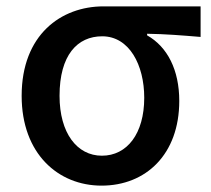

<svg xmlns="http://www.w3.org/2000/svg" viewBox="-20 -570 664 603"><path d="M299 13C438 13 543 -85 543 -253C543 -350 506 -423 442 -459V-464C502 -463 549 -459 610 -454V-550H305C172 -550 48 -461 48 -269C48 -87 163 13 299 13ZM300 -81C222 -81 167 -152 167 -269C167 -397 223 -456 301 -456C386 -456 433 -366 433 -263C433 -150 379 -81 300 -81Z"/></svg>

Font: DAIFUKU Sans JP Medium
Style: Regular
Weight: 500
Designer: Original font ‘Source Han Sans JP’ : Ryoko NISHIZUKA  (kana, bopomofo & ideographs); Paul D. Hunt (Latin, Greek & Cyrill
Foundry: Daifuku
Version: Version 1.000